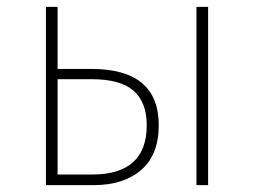

<svg xmlns="http://www.w3.org/2000/svg" viewBox="-20 -540 740 560"><path d="M148 -31H249Q408 -31 408 -175Q408 -241 370 -275Q332 -309 247 -309H148ZM587 -520V0H553V-520ZM148 -339H246Q443 -339 443 -175Q443 -88 391.5 -44Q340 0 253 0H114V-520H148Z"/></svg>

Font: FiraSans
Style: Regular
Weight: 200
Designer: Carrois Corporate & Edenspiekermann AG
Foundry: Carrois Corporate GbR & Edenspiekermann AG
Version: Version 3.106;PS 003.106;hotconv 1.0.70;makeotf.lib2.5.58329